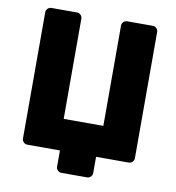

<svg xmlns="http://www.w3.org/2000/svg" viewBox="-88 -779 889 968"><g transform="rotate(10 356.5 -295.0)"><path d="M449 83Q449 94 441 102Q433 110 422 110H291Q280 110 272 102Q264 94 264 83V0H97Q86 0 78 -8Q70 -16 70 -27V-673Q70 -684 78 -692Q86 -700 97 -700H228Q239 -700 247 -692Q255 -684 255 -673V-160H458V-673Q458 -684 466 -692Q474 -700 485 -700H616Q627 -700 635 -692Q643 -684 643 -673V-27Q643 -16 635 -8Q627 0 616 0H449Z"/></g></svg>

Font: Hezaedrus
Style: Bold
Weight: 700
Designer: Hubert & Fischer
Foundry: Hubert & Fischer
Version: Version 1.10;September 3, 2019;FontCreator 11.5.0.2425 64-bi